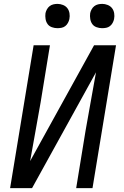

<svg xmlns="http://www.w3.org/2000/svg" viewBox="-20 -968 640 988"><path d="M32 0 153 -735H237L189 -441Q176 -365 162 -289.5Q148 -214 135 -139L464 -735H577L456 0H372L420 -294Q433 -370 447 -445.5Q461 -521 474 -596L145 0ZM505 -823Q491 -823 477 -828Q463 -833 455 -844Q447 -855 444.5 -870Q442 -885 444 -900Q446 -910 451.5 -920Q457 -930 465.5 -936.5Q474 -943 484.5 -945.5Q495 -948 506 -948Q520 -948 534 -942.5Q548 -937 556.5 -926Q565 -915 567.5 -900Q570 -885 567 -870Q565 -860 559.5 -850Q554 -840 545.5 -833.5Q537 -827 526.5 -825Q516 -823 505 -823ZM275 -823Q261 -823 247 -828Q233 -833 225 -844Q217 -855 214.5 -870Q212 -885 214 -900Q216 -910 221.5 -920Q227 -930 235.5 -936.5Q244 -943 254.5 -945.5Q265 -948 276 -948Q290 -948 304 -942.5Q318 -937 326.5 -926Q335 -915 337.5 -900Q340 -885 337 -870Q335 -860 329.5 -850Q324 -840 315.5 -833.5Q307 -827 296.5 -825Q286 -823 275 -823Z"/></svg>

Font: Iosevka Extended Oblique
Style: Regular
Weight: 400
Width: 7
Italic angle: -9°
Monospace: yes
Designer: Belleve Invis
Foundry: Belleve Invis
Version: Version 32.0.1; ttfautohint (v1.8.4)